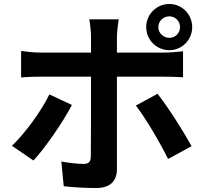

<svg xmlns="http://www.w3.org/2000/svg" viewBox="-20 -886 1040 964"><path d="M775 -750C775 -780 800 -804 830 -804C860 -804 884 -780 884 -750C884 -720 860 -696 830 -696C800 -696 775 -720 775 -750ZM714 -750C714 -686 766 -634 830 -634C894 -634 945 -686 945 -750C945 -814 894 -866 830 -866C766 -866 714 -814 714 -750ZM341 -359 228 -412C187 -328 107 -218 40 -154L148 -80C203 -139 295 -270 341 -359ZM771 -415 662 -356C710 -295 781 -174 824 -88L942 -152C902 -225 822 -351 771 -415ZM86 -630V-497C114 -500 153 -501 183 -501H437C437 -453 437 -136 436 -99C435 -73 425 -63 399 -63C375 -63 331 -67 288 -75L300 49C351 55 409 58 463 58C534 58 567 22 567 -36C567 -120 567 -419 567 -501H801C828 -501 867 -500 899 -498V-629C872 -625 828 -622 800 -622H567V-702C567 -727 574 -775 576 -789H428C432 -772 437 -728 437 -702V-622H183C151 -622 116 -626 86 -630Z"/></svg>

Font: Noto Sans JP
Style: Bold
Weight: 700
Designer: Ryoko NISHIZUKA 西塚涼子 (kana, bopomofo & ideographs); Paul D. Hunt (Latin, Greek & Cyrillic); Sandoll Communications 산돌커뮤니
Foundry: Adobe
Version: Version 2.004;hotconv 1.0.118;makeotfexe 2.5.65603